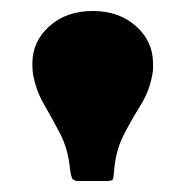

<svg xmlns="http://www.w3.org/2000/svg" viewBox="-20 -788 339 350"><path d="M258 -654Q259 -659.5 259 -663.5Q259 -667.5 259 -672Q259 -712.5 228 -740.2Q197 -768 149 -768Q101 -768 70 -740.2Q39 -712.5 39 -672Q39 -667.5 39.2 -663.5Q39.5 -659.5 40 -654Q45 -624 60 -598.2Q75 -572.5 89.8 -544Q104.5 -515.5 108 -477Q109 -469 111.2 -463.5Q113.5 -458 123.5 -458H172.5Q183 -458 185 -460.2Q187 -462.5 187.5 -472.5Q190.5 -513 205.5 -542Q220.5 -571 236.8 -597Q253 -623 258 -654Z"/></svg>

Font: Besley Black
Style: Regular
Weight: 900
Designer: Owen Earl
Foundry: indestructible type*
Version: Version 2.001